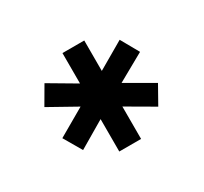

<svg xmlns="http://www.w3.org/2000/svg" viewBox="-76 -802 529 499"><g transform="rotate(-30 188.5 -552.5)"><path d="M76.2 -455.1 44.9 -508.8 127 -556.2 44.9 -602.1 76.2 -655.8 155.8 -608.9V-700.2H221.2V-608.9L301.8 -655.8L332 -602.1L250 -556.2L332 -508.8L301.8 -455.1L221.2 -502V-404.8H155.8V-502Z"/></g></svg>

Font: D-DIN-PRO Medium
Style: Regular
Weight: 500
Designer: datto
Foundry: CyberFei
Version: Version 1.000;hotconv 1.0.109;makeotfexe 2.5.65596